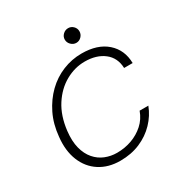

<svg xmlns="http://www.w3.org/2000/svg" viewBox="-156 -766 855 897"><g transform="rotate(-30 272.0 -317.5)"><path d="M238 12Q174 12 127.5 -18Q81 -48 59 -102.5Q37 -157 45 -229Q51 -294 76.5 -346Q102 -398 140.5 -435.5Q179 -473 228 -493Q277 -513 330 -513Q416 -513 465 -469.5Q514 -426 515 -355H469Q467 -411 427 -442Q387 -473 324 -473Q270 -473 220 -445Q170 -417 135.5 -363.5Q101 -310 92 -233Q86 -180 96 -141.5Q106 -103 128 -77.5Q150 -52 180 -40Q210 -28 243 -28Q285 -28 322.5 -41.5Q360 -55 389 -81Q418 -107 432 -146H479Q462 -101 427.5 -65Q393 -29 345 -8.5Q297 12 238 12ZM335 -568Q319 -568 307 -580Q295 -592 295 -608Q295 -624 307 -635.5Q319 -647 335 -647Q351 -647 362.5 -635.5Q374 -624 374 -608Q374 -592 362.5 -580Q351 -568 335 -568Z"/></g></svg>

Font: DM Sans 17pt ExtraLight
Style: Italic
Weight: 250
Italic angle: -10°
Version: Version 4.004;gftools[0.9.30]